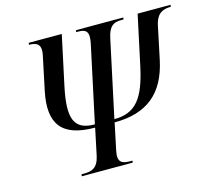

<svg xmlns="http://www.w3.org/2000/svg" viewBox="-102 -837 1064 961"><g transform="rotate(-15 429.5 -357.0)"><path d="M207 0H471L473 -10H462C420 -10 394 -19 407 -80L436 -218C604 -218 700 -296 735 -461L771 -632C785 -694 819 -704 857 -704L859 -714H688L633 -457C599 -299 551 -234 439 -234L524 -631C537 -693 563 -704 599 -704H612L614 -714H369L367 -704H379C415 -704 436 -693 423 -631L338 -234C230 -234 206 -297 240 -457L295 -714H124L122 -704C160 -704 189 -694 175 -632L139 -461C105 -298 161 -218 335 -218L306 -80C293 -19 262 -10 220 -10H209Z"/></g></svg>

Font: Noto Serif Display Condensed Medium
Style: Italic
Weight: 500
Width: 3
Italic angle: -12°
Designer: Monotype Design Team
Foundry: Monotype Imaging Inc.
Version: Version 2.009